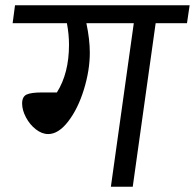

<svg xmlns="http://www.w3.org/2000/svg" viewBox="-20 -709 740 729"><path d="M690 -621H571L484 0H401L488 -621H308Q321 -559 321 -509Q321 -442 298.5 -369Q276 -296 239 -248Q202 -200 163 -200Q139 -200 116 -218Q93 -236 78.5 -263.5Q64 -291 64 -316Q64 -342 81 -350Q98 -358 140 -358H196Q242 -431 242 -539Q242 -579 234 -621H28L37 -689H700Z"/></svg>

Font: FiraGO
Style: Italic
Weight: 400
Italic angle: -8°
Designer: bBox Type GmbH
Foundry: bBox Type GmbH
Version: Version 1.001